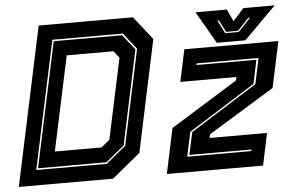

<svg xmlns="http://www.w3.org/2000/svg" viewBox="-62 -772 1294 845"><g transform="rotate(-5 585.0 -350.0)"><path d="M-12 0 137 -700H553.5L634.5 -597L529.5 -103L404.5 0ZM159.5 -141.5H366L403 -172L479 -528L455 -558.5H248.5ZM71 -67.5H382.5L470 -139.5L559.5 -560.5L503 -632.5H191.5ZM79.5 -74.5 197 -625.5H499L552 -558.5L463.5 -141.5L381.5 -74.5ZM738 -68H1020.5L1022 -75H748L769.5 -174L1064.5 -360L1088.5 -473.5H815L813.5 -466.5H1078.5L1056.5 -362L761 -176ZM642 0 684.5 -199.5 981 -383.5 984.5 -398.5H736.5L766.5 -540H1182L1138.5 -336.5L846.5 -157.5L843 -141.5H1097L1067 0ZM911.5 -556 829.5 -698H968L993 -644L1041 -698H1179.5L1037.5 -556ZM952 -595H1011.5L1066.5 -653H1058.5L1009 -600.5H956.5L929.5 -653H922Z"/></g></svg>

Font: Tourney ExtraBold
Style: Italic
Weight: 800
Italic angle: -12°
Version: Version 1.015